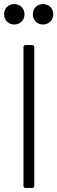

<svg xmlns="http://www.w3.org/2000/svg" viewBox="-53 -921 281 941"><path d="M17 -801C46 -801 67 -822 67 -851C67 -880 46 -901 17 -901C-12 -901 -33 -880 -33 -851C-33 -822 -12 -801 17 -801ZM158 -801C187 -801 208 -822 208 -851C208 -880 187 -901 158 -901C129 -901 108 -880 108 -851C108 -822 129 -801 158 -801ZM72 0H105C111 0 115 -4 115 -10V-690C115 -696 111 -700 105 -700H72C66 -700 62 -696 62 -690V-10C62 -4 66 0 72 0Z"/></svg>

Font: Barlow Condensed Light
Style: Regular
Weight: 300
Width: 3
Designer: Jeremy Tribby
Foundry: Tribby Type
Version: Version 1.422;hotconv 1.0.109;makeotfexe 2.5.65596